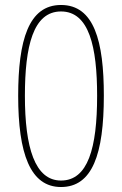

<svg xmlns="http://www.w3.org/2000/svg" viewBox="-20 -795 491 771"><path d="M225 -44C351 -44 397 -176 397 -411C397 -630 358 -775 225 -775C95 -775 53 -634 53 -410C53 -179 101 -44 225 -44ZM225 -70C120 -70 80 -203 80 -410C80 -609 113 -749 225 -749C338 -749 370 -607 370 -410C370 -200 333 -70 225 -70Z"/></svg>

Font: Noto Sans Tamil UI Condensed Thin
Style: Regular
Weight: 100
Width: 3
Designer: Jelle Bosma - Monotype Design Team
Foundry: Monotype Imaging Inc.
Version: Version 2.004